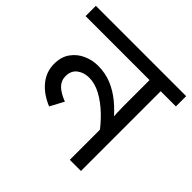

<svg xmlns="http://www.w3.org/2000/svg" viewBox="-167 -780 938 938"><g transform="rotate(45 302.0 -311.0)"><path d="M614 -622V-551H509V0H432V-243L448 -187Q415 -233 376 -270Q337 -307 296 -329Q255 -351 216 -351Q179 -351 153.5 -331.5Q128 -312 128 -274Q128 -244 149 -222.5Q170 -201 214 -184L176 -113Q115 -138 80.5 -180.5Q46 -223 46 -277Q46 -326 69.5 -358.5Q93 -391 129.5 -407Q166 -423 204 -423Q256 -423 299 -405Q342 -387 379.5 -356Q417 -325 451 -284L437 -280Q434 -303 433 -325.5Q432 -348 432 -371V-551H-10V-622Z"/></g></svg>

Font: hexbangla15
Style: Regular
Weight: 400
Designer: Jelle Bosma - Monotype Design Team
Foundry: Monotype Imaging Inc.
Version: Version 2.006